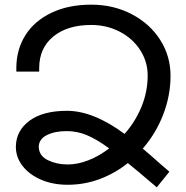

<svg xmlns="http://www.w3.org/2000/svg" viewBox="-20 -784 799 823"><path d="M592 -147Q630 -115 662 -86L706 -48L652 19Q562 -58 528 -85Q473 -41 407.5 -16.5Q342 8 270 8Q206 8 155.5 -14Q105 -36 76.5 -73Q48 -110 48 -155V-156Q49 -224 106.5 -266.5Q164 -309 267 -309Q380 -309 514 -210Q560 -262 586.5 -326.5Q613 -391 613 -460Q613 -520 580.5 -570Q548 -620 492.5 -648.5Q437 -677 371 -677Q269 -677 208.5 -627.5Q148 -578 148 -492V-477H50V-492Q50 -571 88.5 -632.5Q127 -694 200 -729Q273 -764 371 -764Q467 -764 545 -723Q623 -682 667 -612.5Q711 -543 711 -459Q711 -375 680 -294Q649 -213 592 -147ZM448 -148Q393 -188 351.5 -205Q310 -222 266 -222Q215 -222 181 -205Q147 -188 146 -155Q147 -116 185 -97.5Q223 -79 270 -79Q313 -79 359 -97Q405 -115 448 -148Z"/></svg>

Font: Montserrat arm2
Style: Regular
Weight: 400
Designer: Julieta Ulanovsky
Foundry: Julieta Ulanovsky
Version: Version 6.000